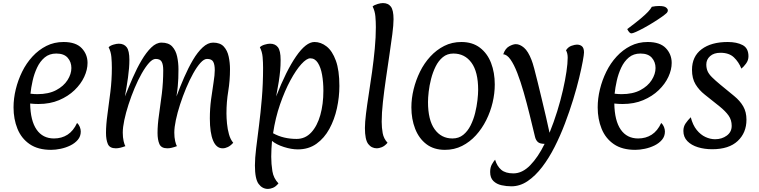

<svg xmlns="http://www.w3.org/2000/svg" viewBox="-20 -957 4936 1248"><path d="M312 17Q227 17 173 -20Q119 -57 93.5 -120Q68 -183 68 -259Q68 -317 82.5 -376.5Q97 -436 124 -491Q151 -546 191 -589.5Q231 -633 281.5 -658.5Q332 -684 393 -684Q473 -684 511 -644Q549 -604 549 -548Q549 -504 527.5 -457.5Q506 -411 464.5 -371Q423 -331 364 -306Q305 -281 230 -281Q203 -281 176 -284Q178 -172 218 -114.5Q258 -57 331 -57Q381 -57 419 -81.5Q457 -106 481 -158Q493 -147 499 -131.5Q505 -116 505 -102Q505 -71 486 -48.5Q467 -26 437.5 -11.5Q408 3 374.5 10Q341 17 312 17ZM223 -345Q296 -345 345 -371Q394 -397 419 -436.5Q444 -476 444 -515Q444 -554 420 -581.5Q396 -609 346 -609Q301 -609 270.5 -583.5Q240 -558 221 -517.5Q202 -477 192 -432Q182 -387 178 -348Q202 -345 223 -345Z M733 7Q693 7 681 -21Q669 -49 669 -93Q669 -146 678.5 -214Q688 -282 697.5 -359.5Q707 -437 707 -516Q707 -552 704 -586.5Q701 -621 686 -650Q697 -661 717.5 -667Q738 -673 752 -673Q786 -673 803.5 -650Q821 -627 821 -568Q821 -517 812 -453Q803 -389 792 -330Q816 -390 843 -452Q870 -514 900.5 -565.5Q931 -617 963.5 -648.5Q996 -680 1030 -680Q1076 -680 1099.5 -654.5Q1123 -629 1131.5 -589Q1140 -549 1140 -507Q1140 -473 1139 -448Q1138 -423 1135.5 -396Q1133 -369 1127 -330Q1150 -392 1177 -454Q1204 -516 1234 -567Q1264 -618 1297.5 -649Q1331 -680 1365 -680Q1411 -680 1434.5 -654.5Q1458 -629 1466.5 -589Q1475 -549 1475 -507Q1475 -433 1463.5 -363.5Q1452 -294 1452 -220Q1452 -191 1455.5 -154Q1459 -117 1468.5 -83.5Q1478 -50 1496 -29Q1479 -10 1461.5 -1.5Q1444 7 1427 7Q1386 7 1365 -43.5Q1344 -94 1344 -187Q1344 -251 1352 -311Q1360 -371 1368 -420.5Q1376 -470 1376 -501Q1376 -537 1366 -555.5Q1356 -574 1326 -574Q1306 -574 1283 -548.5Q1260 -523 1236 -480Q1212 -437 1190 -384.5Q1168 -332 1150.5 -278Q1133 -224 1123 -176.5Q1113 -129 1113 -95Q1113 -64 1118.5 -40Q1124 -16 1130 -7Q1111 0 1096 3.5Q1081 7 1068 7Q1028 7 1016 -21Q1004 -49 1004 -93Q1004 -146 1013.5 -210.5Q1023 -275 1032 -348.5Q1041 -422 1041 -501Q1041 -537 1031 -555.5Q1021 -574 992 -574Q972 -574 949 -548.5Q926 -523 901.5 -480Q877 -437 855 -384.5Q833 -332 815.5 -278Q798 -224 788 -176.5Q778 -129 778 -95Q778 -64 783.5 -40Q789 -16 795 -7Q776 0 761 3.5Q746 7 733 7Z M1722 271Q1685 271 1661 238.5Q1637 206 1637 118Q1637 72 1645 6.5Q1653 -59 1663.5 -141Q1674 -223 1682 -318Q1690 -413 1690 -516Q1690 -552 1687 -586.5Q1684 -621 1669 -650Q1680 -661 1700.5 -667Q1721 -673 1735 -673Q1769 -673 1786.5 -650Q1804 -627 1804 -568Q1804 -530 1801 -497.5Q1798 -465 1792 -426Q1786 -387 1775 -330Q1840 -497 1904.5 -590.5Q1969 -684 2024 -684Q2066 -684 2103 -655Q2140 -626 2163 -563Q2186 -500 2186 -398Q2186 -326 2170 -253Q2154 -180 2121 -119.5Q2088 -59 2037 -22.5Q1986 14 1916 14Q1874 14 1825.5 -1.5Q1777 -17 1748 -41Q1746 -16 1744.5 9.5Q1743 35 1743 61Q1743 109 1750.5 155.5Q1758 202 1790 235Q1772 257 1753.5 264Q1735 271 1722 271ZM1908 -54Q1964 -54 2003 -96Q2042 -138 2062 -209Q2082 -280 2082 -367Q2082 -423 2073.5 -471Q2065 -519 2046 -548.5Q2027 -578 1997 -578Q1973 -578 1938.5 -540Q1904 -502 1867.5 -434.5Q1831 -367 1800.5 -279Q1770 -191 1755 -91Q1789 -72 1827.5 -63Q1866 -54 1908 -54Z M2430 7Q2395 7 2373.5 -21Q2352 -49 2352 -125Q2352 -161 2359 -218Q2366 -275 2377 -345Q2388 -415 2398.5 -490.5Q2409 -566 2416 -640.5Q2423 -715 2423 -780Q2423 -816 2420 -850.5Q2417 -885 2402 -915Q2413 -925 2434 -931Q2455 -937 2469 -937Q2503 -937 2520.5 -914Q2538 -891 2538 -832Q2538 -795 2530 -734Q2522 -673 2511 -598.5Q2500 -524 2488.5 -445.5Q2477 -367 2469 -294.5Q2461 -222 2461 -166Q2461 -127 2467.5 -91.5Q2474 -56 2499 -29Q2480 -7 2461 0Q2442 7 2430 7Z M2872 17Q2800 17 2751.5 -20Q2703 -57 2678.5 -120Q2654 -183 2654 -259Q2654 -317 2668.5 -376.5Q2683 -436 2710 -491Q2737 -546 2777 -589.5Q2817 -633 2867.5 -658.5Q2918 -684 2979 -684Q3051 -684 3099.5 -647Q3148 -610 3172 -547.5Q3196 -485 3196 -408Q3196 -350 3182 -290.5Q3168 -231 3140.5 -176Q3113 -121 3073.5 -77.5Q3034 -34 2983.5 -8.5Q2933 17 2872 17ZM2921 -57Q2962 -57 2991 -80.5Q3020 -104 3039 -142Q3058 -180 3068.5 -223Q3079 -266 3083.5 -306Q3088 -346 3088 -373Q3088 -490 3044.5 -549.5Q3001 -609 2927 -609Q2887 -609 2858.5 -585.5Q2830 -562 2811.5 -524.5Q2793 -487 2782 -444Q2771 -401 2766.5 -361Q2762 -321 2762 -294Q2762 -177 2805 -117Q2848 -57 2921 -57Z M3304 254Q3272 254 3240 247Q3208 240 3187 219.5Q3166 199 3166 161Q3166 131 3177.5 111Q3189 91 3198 81Q3211 124 3238.5 147Q3266 170 3317 170Q3375 170 3426.5 117Q3478 64 3520 -22Q3489 -22 3476 -34Q3463 -46 3458 -66Q3441 -137 3422.5 -212Q3404 -287 3384 -357Q3364 -427 3342.5 -482.5Q3321 -538 3298 -570.5Q3275 -603 3251 -604Q3264 -642 3289.5 -656Q3315 -670 3333 -670Q3359 -670 3386 -647Q3413 -624 3435 -567Q3442 -550 3452.5 -511Q3463 -472 3475.5 -420.5Q3488 -369 3502 -311Q3516 -253 3529 -197Q3542 -141 3552 -94Q3580 -163 3602 -234Q3624 -305 3639 -371Q3654 -437 3662 -491.5Q3670 -546 3670 -582Q3670 -611 3659 -630Q3673 -652 3695 -659.5Q3717 -667 3730 -667Q3751 -667 3763.5 -655.5Q3776 -644 3776 -616Q3776 -603 3768 -559Q3760 -515 3744.5 -450.5Q3729 -386 3705.5 -309.5Q3682 -233 3652 -154Q3622 -75 3585 -2Q3548 71 3504 128.5Q3460 186 3410 220Q3360 254 3304 254Z M4109 17Q4024 17 3970 -20Q3916 -57 3890.5 -120Q3865 -183 3865 -259Q3865 -317 3879.5 -376.5Q3894 -436 3921 -491Q3948 -546 3988 -589.5Q4028 -633 4078.5 -658.5Q4129 -684 4190 -684Q4270 -684 4308 -644Q4346 -604 4346 -548Q4346 -504 4324.5 -457.5Q4303 -411 4261.5 -371Q4220 -331 4161 -306Q4102 -281 4027 -281Q4000 -281 3973 -284Q3975 -172 4015 -114.5Q4055 -57 4128 -57Q4178 -57 4216 -81.5Q4254 -106 4278 -158Q4290 -147 4296 -131.5Q4302 -116 4302 -102Q4302 -71 4283 -48.5Q4264 -26 4234.5 -11.5Q4205 3 4171.5 10Q4138 17 4109 17ZM4020 -345Q4093 -345 4142 -371Q4191 -397 4216 -436.5Q4241 -476 4241 -515Q4241 -554 4217 -581.5Q4193 -609 4143 -609Q4098 -609 4067.5 -583.5Q4037 -558 4018 -517.5Q3999 -477 3989 -432Q3979 -387 3975 -348Q3999 -345 4020 -345ZM4084 -740Q4071 -740 4057 -768Q4112 -809 4143.5 -835.5Q4175 -862 4192 -880Q4209 -898 4217 -913Q4231 -916 4242.5 -917Q4254 -918 4264 -918Q4297 -918 4309 -908.5Q4321 -899 4321 -890Q4321 -880 4314 -873Q4307 -866 4284 -849Q4257 -830 4225.5 -810.5Q4194 -791 4164.5 -775Q4135 -759 4113.5 -749.5Q4092 -740 4084 -740Z M4609 13Q4559 13 4516.5 0Q4474 -13 4448 -39.5Q4422 -66 4422 -106Q4422 -134 4436.5 -155Q4451 -176 4470 -195Q4483 -144 4508.5 -112.5Q4534 -81 4565.5 -66.5Q4597 -52 4628 -52Q4672 -52 4704 -75.5Q4736 -99 4736 -139Q4736 -177 4716 -205.5Q4696 -234 4657 -265.5Q4618 -297 4561 -342Q4524 -371 4501 -409Q4478 -447 4478 -503Q4478 -590 4540.5 -637Q4603 -684 4710 -684Q4769 -684 4807 -664Q4845 -644 4845 -591Q4845 -565 4829 -543.5Q4813 -522 4799 -511Q4782 -554 4750.5 -584Q4719 -614 4663 -614Q4620 -614 4595.5 -592Q4571 -570 4571 -538Q4571 -514 4579 -495Q4587 -476 4607.5 -455.5Q4628 -435 4663 -406Q4698 -377 4752 -333Q4790 -302 4811 -265.5Q4832 -229 4832 -179Q4832 -94 4775 -40.5Q4718 13 4609 13Z"/></svg>

Font: Paprika
Style: Regular
Weight: 400
Designer: Eduardo Rodriguez Tunni
Foundry: Eduardo Rodriguez Tunni
Version: Version 1.010; ttfautohint (v1.8.3)